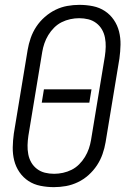

<svg xmlns="http://www.w3.org/2000/svg" viewBox="-20 -763 540 791"><path d="M202 8Q174 8 146.5 2.5Q119 -3 97 -17.5Q75 -32 60 -54Q45 -76 38.5 -102Q32 -128 32.5 -156Q33 -184 37 -213L94 -558Q98 -582 106.5 -606.5Q115 -631 129.5 -653Q144 -675 164.5 -693Q185 -711 208.5 -722.5Q232 -734 257 -738.5Q282 -743 307 -743Q336 -743 363 -737.5Q390 -732 412 -717.5Q434 -703 449 -681Q464 -659 470.5 -633Q477 -607 476.5 -579Q476 -551 472 -522L415 -177Q411 -153 402.5 -128.5Q394 -104 379.5 -82Q365 -60 345 -42Q325 -24 301 -12.5Q277 -1 252 3.5Q227 8 202 8ZM203 -47Q221 -47 239.5 -51Q258 -55 275 -63.5Q292 -72 306 -86Q320 -100 330 -116.5Q340 -133 346 -150.5Q352 -168 355 -186L412 -531Q415 -551 415.5 -570Q416 -589 412.5 -607.5Q409 -626 400 -641.5Q391 -657 376.5 -668Q362 -679 344 -683.5Q326 -688 306 -688Q288 -688 269.5 -684Q251 -680 234 -671.5Q217 -663 203 -649Q189 -635 179 -618.5Q169 -602 163 -584.5Q157 -567 154 -549L97 -204Q94 -184 93.5 -165Q93 -146 96.5 -127.5Q100 -109 109 -93.5Q118 -78 132.5 -67Q147 -56 165 -51.5Q183 -47 203 -47ZM348 -340H152L161 -395H357Z"/></svg>

Font: Iosevka SS04 Light Oblique
Style: Regular
Weight: 300
Italic angle: -9°
Monospace: yes
Designer: Belleve Invis
Foundry: Belleve Invis
Version: Version 19.0.0; ttfautohint (v1.8.4)